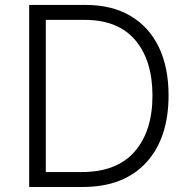

<svg xmlns="http://www.w3.org/2000/svg" viewBox="-20 -747 757 767"><path d="M309.7 0H96.6V-727.3H322.4Q426.5 -727.3 500.5 -683.9Q574.6 -640.6 614 -559.7Q653.4 -478.7 653.4 -365.4Q653.1 -193.9 563.4 -96.9Q473.7 0 309.7 0ZM163 -59.7H305.8Q446.4 -59.7 517.8 -141.3Q589.1 -223 589.1 -365.4Q588.8 -506.7 519.9 -587.2Q451 -667.6 318.5 -667.6H163Z"/></svg>

Font: Inter Zeller Light
Style: Regular
Weight: 300
Designer: Rasmus Andersson; Joe Bland
Foundry: zeller
Version: Version 3.015;git-dec3a8cb1